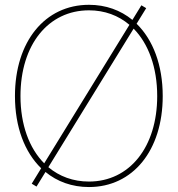

<svg xmlns="http://www.w3.org/2000/svg" viewBox="-20 -755 725 783"><path d="M342.8 7.8C521.5 7.8 643.6 -141.1 643.6 -363.3C643.6 -489.7 604 -592.8 537.1 -658.2L576.2 -721.7L556.6 -733.4L520 -673.8C471.7 -713.4 411.6 -735.4 342.8 -735.4C163.1 -735.4 41 -585.4 41 -363.3C41 -236.8 80.6 -134.3 147.9 -68.8L109.4 -5.9L128.9 5.9L165.5 -53.7C213.4 -14.2 273.9 7.8 342.8 7.8ZM342.8 -14.6C278.3 -14.6 222.2 -35.6 177.2 -73.2L524.9 -638.2C585.4 -576.7 621.1 -480.5 621.1 -363.3C621.1 -154.8 507.8 -14.6 342.8 -14.6ZM63.5 -363.3C63.5 -573.7 177.7 -712.9 342.8 -712.9C406.7 -712.9 462.9 -691.9 507.8 -653.8L160.2 -88.9C99.1 -150.4 63.5 -246.6 63.5 -363.3Z"/></svg>

Font: Raveo Display Display Thin
Style: Regular
Weight: 100
Designer: Jakub Foglar, Rasmus Andersson (Inter)
Foundry: Jakubfoglar.com
Version: Version 1.100;Glyphs 3.2.3 (3260)